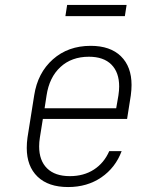

<svg xmlns="http://www.w3.org/2000/svg" viewBox="-20 -745 640 775"><path d="M511 -402Q511 -383 508 -360L493 -265H153L141 -190Q138 -171 138 -154Q138 -97 170 -65.5Q202 -34 262 -34Q318 -34 359 -60.5Q400 -87 421 -135H471Q446 -68 389 -29Q332 10 255 10Q175 10 131.5 -32Q88 -74 88 -148Q88 -168 91 -190L118 -360Q132 -451 193.5 -505.5Q255 -560 346 -560Q425 -560 468 -518Q511 -476 511 -402ZM160 -308H449L458 -360Q461 -380 461 -396Q461 -453 429.5 -484.5Q398 -516 339 -516Q269 -516 224 -474.5Q179 -433 168 -360ZM484 -680H244L251 -725H491Z"/></svg>

Font: JetBrains Mono Extra Light
Style: Italic
Weight: 200
Italic angle: -9°
Monospace: yes
Designer: Philipp Nurullin, Konstantin Bulenkov
Foundry: JetBrains
Version: 2.002